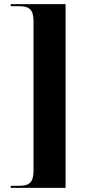

<svg xmlns="http://www.w3.org/2000/svg" viewBox="-20 -780 425 928"><path d="M32 128H297V-760H32V-750H71C120 -750 142 -736 142 -677V45C142 104 120 118 71 118H32Z"/></svg>

Font: Noto Serif Display Condensed ExtraBold
Style: Regular
Weight: 800
Width: 3
Designer: Monotype Design Team
Foundry: Monotype Imaging Inc.
Version: Version 2.009